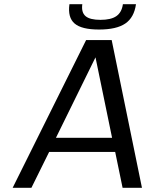

<svg xmlns="http://www.w3.org/2000/svg" viewBox="-20 -890 733 910"><path d="M561 0 525.9 -169.9H212.9L128.9 0H40L388.2 -700.2H509.3L652.8 0ZM432.6 -618.2 245.1 -236.8H511.2ZM624.5 -870.1Q615.7 -807.1 574 -778.6Q532.2 -750 449.2 -750Q366.7 -750 333.5 -778.6Q300.3 -807.1 309.1 -870.1H370.1Q364.7 -831.5 385.3 -813.7Q405.8 -795.9 456.1 -795.9Q506.3 -795.9 531.7 -813.7Q557.1 -831.5 562.5 -870.1Z"/></svg>

Font: Fivo Sans
Style: Italic
Weight: 400
Designer: Alexander Slobzheninov
Foundry: Alexander Slobzheninov
Version: 1.0